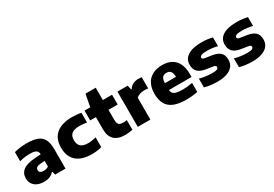

<svg xmlns="http://www.w3.org/2000/svg" viewBox="37 -1659 3691 2587"><g transform="rotate(-30 1883.0 -365.0)"><path d="M560 -307V0H398.5L385 -50.5H376.5Q350.5 -19.5 311.8 -4.5Q273 10.5 225.5 10.5Q163.5 10.5 119.5 -10.2Q75.5 -31 53 -67.8Q30.5 -104.5 30.5 -152.5Q30.5 -233 91 -277Q151.5 -321 282 -328.5L368 -334.5Q366 -364 352.8 -381.2Q339.5 -398.5 312.2 -406Q285 -413.5 239.5 -413.5Q203.5 -413.5 160.5 -407.8Q117.5 -402 80.5 -391V-533Q124.5 -545 176.5 -551.2Q228.5 -557.5 275 -557.5Q377.5 -557.5 439.2 -533.8Q501 -510 530.5 -455.5Q560 -401 560 -307ZM368.5 -142.5V-230.5L302 -226Q260.5 -222.5 242 -208.8Q223.5 -195 223.5 -170Q223.5 -146.5 240.5 -133.2Q257.5 -120 290 -120Q336.5 -120 368.5 -142.5Z M648 -273Q648 -412.5 734.2 -485Q820.5 -557.5 983 -557.5Q1061 -557.5 1122 -543.5V-392.5Q1058.5 -403.5 1007.5 -403.5Q924.5 -403.5 886.5 -372Q848.5 -340.5 848.5 -274Q848.5 -207 885.2 -175.2Q922 -143.5 996 -143.5Q1024 -143.5 1052.8 -147.8Q1081.5 -152 1122 -161.5V-10.5Q1090.5 -0.5 1051.2 5Q1012 10.5 969.5 10.5Q813 10.5 730.5 -61.8Q648 -134 648 -273Z M1602 -153.5V-2.5Q1576.5 3 1546 6.8Q1515.5 10.5 1488 10.5Q1261.5 10.5 1261.5 -207V-396H1172.5V-548.5H1261.5L1297.5 -740H1457.5V-548.5H1600.5V-396H1457.5V-240.5Q1457.5 -205 1466.2 -184.8Q1475 -164.5 1493.5 -156Q1512 -147.5 1544 -147.5Q1566.5 -147.5 1602 -153.5Z M1684.5 -548.5H1844L1859.5 -481.5H1868Q1890.5 -519.5 1928.5 -538.2Q1966.5 -557 2016 -557Q2037.5 -557 2064.5 -553V-378.5Q2040 -383 2004 -383Q1968.5 -383 1934.2 -371.8Q1900 -360.5 1880.5 -340.5V0H1684.5Z M2648 -220H2296Q2299 -187 2315.2 -168Q2331.5 -149 2367.5 -140.5Q2403.5 -132 2466.5 -132Q2535 -132 2614 -147.5V-6.5Q2526.5 10.5 2437.5 10.5Q2320.5 10.5 2246.5 -19.8Q2172.5 -50 2137 -112.5Q2101.5 -175 2101.5 -274Q2101.5 -362 2134.2 -425.8Q2167 -489.5 2230.2 -523.5Q2293.5 -557.5 2384 -557.5Q2470 -557.5 2529 -523.2Q2588 -489 2618 -424Q2648 -359 2648 -267.5ZM2295 -327H2467Q2465.5 -386 2445 -412Q2424.5 -438 2381.5 -438Q2338 -438 2317.2 -412Q2296.5 -386 2295 -327Z M2722 -15V-151.5Q2766 -139 2817.5 -132Q2869 -125 2920 -125Q2971 -125 2992 -135Q3013 -145 3013 -164.5Q3013 -178.5 3004.5 -185.5Q2996 -192.5 2973 -196L2869.5 -212Q2784.5 -225 2745.8 -264.8Q2707 -304.5 2707 -374Q2707 -460.5 2779.8 -509Q2852.5 -557.5 2998.5 -557.5Q3042.5 -557.5 3087 -552Q3131.5 -546.5 3164.5 -537.5V-401Q3130.5 -410.5 3087.8 -416Q3045 -421.5 3002.5 -421.5Q2938 -421.5 2914 -410.2Q2890 -399 2890 -380.5Q2890 -368.5 2898.8 -361.2Q2907.5 -354 2930 -350.5L3033.5 -334.5Q3115 -322 3155.2 -285Q3195.5 -248 3195.5 -172.5Q3195.5 -115.5 3163.8 -74.5Q3132 -33.5 3070.8 -11.5Q3009.5 10.5 2923 10.5Q2868 10.5 2816.2 4Q2764.5 -2.5 2722 -15Z M3267 -15V-151.5Q3311 -139 3362.5 -132Q3414 -125 3465 -125Q3516 -125 3537 -135Q3558 -145 3558 -164.5Q3558 -178.5 3549.5 -185.5Q3541 -192.5 3518 -196L3414.5 -212Q3329.5 -225 3290.8 -264.8Q3252 -304.5 3252 -374Q3252 -460.5 3324.8 -509Q3397.5 -557.5 3543.5 -557.5Q3587.5 -557.5 3632 -552Q3676.5 -546.5 3709.5 -537.5V-401Q3675.5 -410.5 3632.8 -416Q3590 -421.5 3547.5 -421.5Q3483 -421.5 3459 -410.2Q3435 -399 3435 -380.5Q3435 -368.5 3443.8 -361.2Q3452.5 -354 3475 -350.5L3578.5 -334.5Q3660 -322 3700.2 -285Q3740.5 -248 3740.5 -172.5Q3740.5 -115.5 3708.8 -74.5Q3677 -33.5 3615.8 -11.5Q3554.5 10.5 3468 10.5Q3413 10.5 3361.2 4Q3309.5 -2.5 3267 -15Z"/></g></svg>

Font: Encode Sans Semi Expanded ExBd
Style: Regular
Weight: 800
Width: 6
Designer: Multiple Designers
Foundry: Impallari Type
Version: Version 2.000